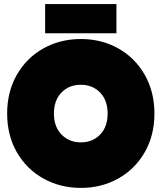

<svg xmlns="http://www.w3.org/2000/svg" viewBox="-20 -905 791 940"><path d="M201 -885H550V-742H201ZM15 -349Q15 -456 62.5 -539Q110 -622 192.5 -668Q275 -714 376 -714Q477 -714 559 -668Q641 -622 688.5 -539Q736 -456 736 -349Q736 -242 688.5 -159.5Q641 -77 559 -31Q477 15 376 15Q275 15 192.5 -31Q110 -77 62.5 -159.5Q15 -242 15 -349ZM507 -349Q507 -414 470 -452Q433 -490 376 -490Q318 -490 281 -452Q244 -414 244 -349Q244 -284 281.5 -246Q319 -208 376 -208Q433 -208 470 -246Q507 -284 507 -349Z"/></svg>

Font: Readiness Black
Style: Regular
Weight: 900
Designer: Katatrad Team
Foundry: CadsonDemak
Version: Version 1.00;April 23, 2019;FontCreator 11.5.0.2425 64-bit; 